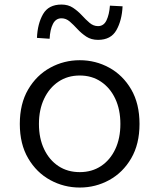

<svg xmlns="http://www.w3.org/2000/svg" viewBox="-20 -819 707 852"><path d="M334 13.2Q263.7 13.2 202.9 -20Q142.1 -53.2 105 -116.5Q67.9 -179.7 67.9 -269Q67.9 -358.9 105 -422.1Q142.1 -485.4 202.9 -518.6Q263.7 -551.8 334 -551.8Q404.3 -551.8 464.8 -518.6Q525.4 -485.4 562.3 -422.1Q599.1 -358.9 599.1 -269Q599.1 -179.7 562.3 -116.5Q525.4 -53.2 464.8 -20Q404.3 13.2 334 13.2ZM334 -55.2Q387.7 -55.2 428.2 -82Q468.8 -108.9 491.5 -157Q514.2 -205.1 514.2 -269Q514.2 -332.5 491.5 -380.9Q468.8 -429.2 428.2 -456.5Q387.7 -483.9 334 -483.9Q279.8 -483.9 239.3 -456.5Q198.7 -429.2 175.8 -380.9Q152.8 -332.5 152.8 -269Q152.8 -205.1 175.8 -157Q198.7 -108.9 239.3 -82Q279.8 -55.2 334 -55.2ZM415 -642.1Q384.8 -642.1 363 -656.5Q341.3 -670.9 323.7 -689.9Q306.2 -709 289.6 -723.4Q272.9 -737.8 252.9 -737.8Q227.5 -737.8 214.8 -712.6Q202.1 -687.5 200.2 -647L144 -650.9Q146.5 -713.4 170.9 -756.1Q195.3 -798.8 252.9 -798.8Q282.7 -798.8 304.2 -784.4Q325.7 -770 343.3 -751Q360.8 -731.9 377.7 -717.5Q394.5 -703.1 415 -703.1Q440.4 -703.1 452.6 -728.8Q464.8 -754.4 467.8 -793.9L523.9 -791Q521 -728.5 496.6 -685.3Q472.2 -642.1 415 -642.1Z"/></svg>

Font: Shanggu Mono N
Style: Regular
Weight: 350
Designer: GuiWonder
Version: Version 1.021